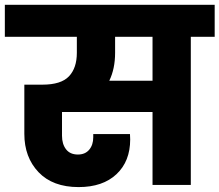

<svg xmlns="http://www.w3.org/2000/svg" viewBox="-37 -760 902 789"><path d="M436 -543Q436 -477.5 412.1 -428.2H589.8V-608.9H436ZM-17.1 -608.9V-740.2H845.2V-608.9H747.1V0H589.8V-299.8H217.8V-202.1Q217.8 -168 234.4 -146.5Q251 -125 283.2 -125Q313 -125 329.6 -144.8Q346.2 -164.6 346.2 -195.8V-209H497.1Q498 -200.2 498 -187Q498 -97.2 441.7 -44.2Q385.3 8.8 286.1 8.8Q179.7 8.8 121.3 -52.5Q63 -113.8 63 -210V-412.1H137.2Q213.9 -412.1 246.3 -446.3Q278.8 -480.5 278.8 -543V-608.9Z"/></svg>

Font: SVN-Poppins
Style: Bold
Weight: 700
Designer: Ninad Kale (Devanagari), Jonny Pinhorn (Latin)
Foundry: Indian Type Foundry
Version: Version 3.200;PS 1.000;hotconv 16.6.54;makeotf.lib2.5.65590